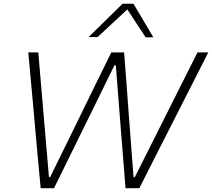

<svg xmlns="http://www.w3.org/2000/svg" viewBox="-20 -988 1114 1008"><path d="M193.5 0Q188.5 -53 183 -113.2Q177.5 -173.5 172.5 -227L153 -445.5Q147.5 -506 140.8 -578Q134 -650 128.5 -713H181Q188 -630 196 -537.2Q204 -444.5 211 -361.5L237 -58.5H243.5L396 -369.5Q421.5 -422 450.5 -481.2Q479.5 -540.5 508.8 -600Q538 -659.5 564.5 -713H631.5Q638 -628 644.8 -539.8Q651.5 -451.5 657.5 -368L681 -58.5H688L843.5 -368Q884 -448.5 929.8 -539.8Q975.5 -631 1017 -713H1073.5Q1041 -649 1005.8 -579.5Q970.5 -510 940 -450L826 -226Q799 -172.5 768.2 -111.8Q737.5 -51 711.5 0H639Q632.5 -80.5 625.5 -169.8Q618.5 -259 612 -339L588 -645.5H581L430.5 -339Q391.5 -260 347 -169.5Q302.5 -79 263.5 0ZM745 -791.5Q721 -828 696.8 -865Q672.5 -902 648.5 -938.5Q608.5 -901.5 570.2 -865.8Q532 -830 492.5 -793.5H445.5Q491 -838 534.5 -881Q578 -924 623.5 -968.5H680.5Q706.5 -924.5 733 -880.2Q759.5 -836 785 -792.5Z"/></svg>

Font: Commissioner ExtraLight
Style: Italic
Weight: 200
Italic angle: -12°
Designer: Kostas Bartsokas
Foundry: Kostas Bartsokas
Version: Version 1.000; ttfautohint (v1.8.3)